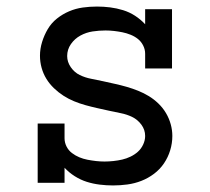

<svg xmlns="http://www.w3.org/2000/svg" viewBox="-20 -558 640 586"><path d="M325 8Q305 8 284.5 5.5Q264 3 245 -3Q226 -9 208.5 -20Q191 -31 177 -46V0H95V-181H177V-136Q177 -123 183 -111Q189 -99 199.5 -91Q210 -83 222 -78Q234 -73 247 -70.5Q260 -68 273 -66.5Q286 -65 299 -65Q312 -65 326 -66.5Q340 -68 353 -71Q366 -74 378.5 -80Q391 -86 401 -95Q411 -104 417 -117Q423 -130 423 -143Q423 -162 411.5 -177.5Q400 -193 383.5 -201Q367 -209 349 -212.5Q331 -216 313 -220Q295 -224 277 -228Q259 -232 241 -237Q223 -242 206 -249Q189 -256 173.5 -266Q158 -276 144.5 -289Q131 -302 121.5 -317.5Q112 -333 107 -351Q102 -369 102 -388Q102 -409 108.5 -430Q115 -451 126 -469.5Q137 -488 154 -501.5Q171 -515 191 -523.5Q211 -532 232.5 -535Q254 -538 276 -538Q296 -538 316 -535.5Q336 -533 355.5 -527Q375 -521 392 -510Q409 -499 423 -484V-530H505V-349H423V-394Q423 -407 417 -419Q411 -431 401 -439Q391 -447 378.5 -452Q366 -457 353.5 -459.5Q341 -462 328 -463.5Q315 -465 302 -465Q282 -465 262.5 -462Q243 -459 225.5 -449.5Q208 -440 196.5 -423.5Q185 -407 185 -387Q185 -369 196 -353Q207 -337 223.5 -329Q240 -321 258.5 -317.5Q277 -314 295 -310Q313 -306 331 -302Q349 -298 366.5 -293Q384 -288 401.5 -281Q419 -274 434.5 -264.5Q450 -255 463.5 -242Q477 -229 486.5 -213Q496 -197 501 -179Q506 -161 506 -143Q506 -121 499.5 -99.5Q493 -78 480.5 -59.5Q468 -41 450 -27.5Q432 -14 411.5 -6Q391 2 369 5Q347 8 325 8Z"/></svg>

Font: Iosevka Curly Slab Extended
Style: Regular
Weight: 400
Width: 7
Monospace: yes
Designer: Belleve Invis
Foundry: Belleve Invis
Version: Version 11.1.0; ttfautohint (v1.8.3)